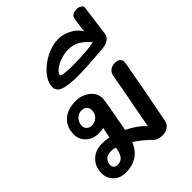

<svg xmlns="http://www.w3.org/2000/svg" viewBox="-285 -1172 1322 1322"><g transform="rotate(-45 376.5 -510.5)"><path d="M681 -537Q681 -529 680 -525Q666 -444 636.5 -287Q607 -130 591 -52Q586 -26 563 -10.5Q540 5 509 5Q493 5 474.5 0Q456 -5 448 -13Q391 -70 329 -111Q304 -50 258.5 -21Q213 8 151 8Q94 8 60.5 -26Q27 -60 27 -107Q27 -170 67.5 -210.5Q108 -251 176 -251Q200 -251 240 -244L256 -321Q237 -315 212 -315Q154 -315 117.5 -348.5Q81 -382 81 -431Q81 -502 126.5 -544Q172 -586 251 -586Q312 -586 355 -552.5Q398 -519 398 -466Q398 -454 391.5 -414.5Q385 -375 376.5 -331.5Q368 -288 364 -264L353 -204Q434 -166 482 -112L511 -267Q534 -384 559 -526Q564 -552 583 -566.5Q602 -581 631 -581Q657 -581 669 -569Q681 -557 681 -537ZM213 -387Q245 -387 266.5 -409Q288 -431 288 -462Q288 -484 274 -498Q260 -512 235 -512Q205 -512 183.5 -489Q162 -466 162 -435Q162 -414 176.5 -400.5Q191 -387 213 -387ZM223 -163Q202 -170 178 -170Q145 -170 127 -151Q109 -132 109 -107Q109 -91 119 -80.5Q129 -70 147 -70Q173 -70 192 -86.5Q211 -103 221 -154Z M207 -767Q207 -814 247.5 -862.5Q288 -911 349.5 -942Q411 -973 468 -973Q508 -973 543.5 -958Q579 -943 602.5 -922Q626 -901 634 -882Q636 -917 649 -994Q651 -1011 667.5 -1020Q684 -1029 705 -1029Q725 -1029 740 -1019Q755 -1009 753 -995Q745 -941 729 -815L723 -771Q720 -746 698.5 -730.5Q677 -715 643 -711L621 -709Q462 -696 393 -696Q294 -696 250.5 -712Q207 -728 207 -767ZM561 -779Q577 -780 623 -789Q586 -831 551.5 -852Q517 -873 466 -873Q434 -873 397 -861.5Q360 -850 333 -830.5Q306 -811 302 -789Q301 -781 333.5 -776.5Q366 -772 412 -772Q486 -772 561 -779Z"/></g></svg>

Font: Mali SemiBold
Style: Italic
Weight: 600
Italic angle: -10°
Version: Version 1.000; ttfautohint (v1.6)